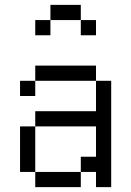

<svg xmlns="http://www.w3.org/2000/svg" viewBox="-20 -770 540 790"><path d="M375 -625V-687.5H312.5V-625ZM125 -62.5V0H312.5V-62.5ZM125 -62.5V-250H62.5V-62.5ZM375 -62.5V0H437.5V-437.5H375Q375 -437.5 375 -312.5H125V-250H375Q375 -250 375 -125H312.5V-62.5ZM125 -437.5H62.5V-375H125ZM125 -437.5H375V-500H125ZM187.5 -687.5H125V-625H187.5ZM187.5 -687.5H312.5V-750H187.5Z"/></svg>

Font: BFUnifontExMono
Style: Regular
Weight: 500
Version: Version 15.0.06